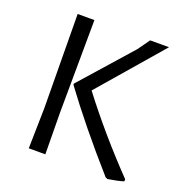

<svg xmlns="http://www.w3.org/2000/svg" viewBox="-119 -747 820 861"><g transform="rotate(20 291.0 -316.0)"><path d="M543 -641 283 -340Q408 -176 561 -17L560 -7Q530 2 485 9L475 4Q311 -182 198 -336V-342L413 -585L453 -641ZM187 -641 184 -200 186 0H107L111 -193L107 -641Z"/></g></svg>

Font: Alegreya Sans SC
Style: Regular
Weight: 400
Designer: Juan Pablo del Peral
Foundry: Huerta Tipografica
Version: Version 2.007